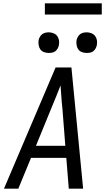

<svg xmlns="http://www.w3.org/2000/svg" viewBox="-20 -1144 640 1164"><path d="M4 0 317 -735H413L484 0H397L382 -187H168L91 0ZM198 -260H376L358 -490Q354 -524 352 -558Q350 -592 347 -626Q334 -592 320 -558Q306 -524 292 -490ZM505 -823Q491 -823 477 -828Q463 -833 455 -844Q447 -855 444.5 -870Q442 -885 444 -900Q446 -910 451.5 -920Q457 -930 465.5 -936.5Q474 -943 484.5 -945.5Q495 -948 506 -948Q520 -948 534 -942.5Q548 -937 556.5 -926Q565 -915 567.5 -900Q570 -885 567 -870Q565 -860 559.5 -850Q554 -840 545.5 -833.5Q537 -827 526.5 -825Q516 -823 505 -823ZM275 -823Q261 -823 247 -828Q233 -833 225 -844Q217 -855 214.5 -870Q212 -885 214 -900Q216 -910 221.5 -920Q227 -930 235.5 -936.5Q244 -943 254.5 -945.5Q265 -948 276 -948Q290 -948 304 -942.5Q318 -937 326.5 -926Q335 -915 337.5 -900Q340 -885 337 -870Q335 -860 329.5 -850Q324 -840 315.5 -833.5Q307 -827 296.5 -825Q286 -823 275 -823ZM252 -1056V-1124H597V-1056Z"/></svg>

Font: Iosevka Aile Oblique
Style: Regular
Weight: 400
Italic angle: -9°
Designer: Belleve Invis
Foundry: Belleve Invis
Version: Version 31.1.0; ttfautohint (v1.8.4)